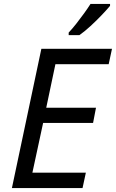

<svg xmlns="http://www.w3.org/2000/svg" viewBox="-20 -964 594 984"><path d="M41 0 192 -714H554L537 -635H264L217 -412H472L457 -334H201L146 -79H420L403 0ZM332 -797Q350 -816 370.5 -842Q391 -868 410.5 -895Q430 -922 444 -944H544V-934Q530 -917 502.5 -888Q475 -859 444 -830.5Q413 -802 387 -784H332Z"/></svg>

Font: Noto Sans
Style: Italic
Weight: 400
Italic angle: -12°
Designer: Monotype Design Team
Foundry: Monotype Imaging Inc.
Version: Version 2.013; ttfautohint (v1.8.4.7-5d5b)